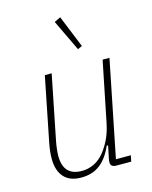

<svg xmlns="http://www.w3.org/2000/svg" viewBox="-115 -833 731 921"><g transform="rotate(-15 250.0 -372.5)"><path d="M165 -508 101 -188Q97 -168 95 -148Q93 -128 93 -116Q93 -18 185 -18Q217 -18 246.5 -32.5Q276 -47 299 -77Q317 -100 332.5 -131.5Q348 -163 358 -211L418 -508H452L356 -30H430L424 0H351Q322 0 322 -23Q322 -32 325 -46L337 -104H330Q305 -46 267 -17Q229 12 174 12Q117 12 88 -20.5Q59 -53 59 -112Q59 -129 61 -148Q63 -167 67 -187L131 -508ZM243 -742 274 -757 339 -597 317 -587Z"/></g></svg>

Font: IBM Plex Sans Condensed ExtraLight
Style: Italic
Weight: 200
Width: 3
Italic angle: -11°
Designer: Mike Abbink, Paul van der Laan, Pieter van Rosmalen
Foundry: Bold Monday
Version: Version 1.3